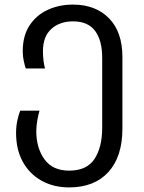

<svg xmlns="http://www.w3.org/2000/svg" viewBox="-20 -566 628 836"><path d="M281 250Q213 250 160.5 220.5Q108 191 79 138Q50 85 50 13Q50 -16 55.5 -41.5Q61 -67 68 -84H152Q147 -68 142.5 -42.5Q138 -17 138 5Q138 78 173.5 127.5Q209 177 281 177Q358 177 391.5 126Q425 75 425 -10V-314Q425 -390 394 -431.5Q363 -473 298 -473Q240 -473 203.5 -440Q167 -407 167 -343Q167 -321 169.5 -301.5Q172 -282 176 -268H92Q88 -280 83.5 -300.5Q79 -321 79 -343Q79 -410 108.5 -455Q138 -500 187.5 -523Q237 -546 298 -546Q396 -546 454.5 -486.5Q513 -427 513 -318V-6Q513 116 452 183Q391 250 281 250Z"/></svg>

Font: Noto Sans Living
Style: Regular
Weight: 400
Designer: Monotype Design Team
Foundry: Monotype Imaging Inc.
Version: Version 2.013; ttfautohint (v1.8.4.7-5d5b)